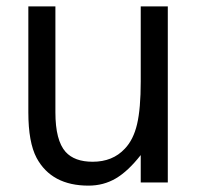

<svg xmlns="http://www.w3.org/2000/svg" viewBox="-20 -573 618 603"><path d="M95 -77Q69 -126 69 -220V-553H154V-220Q154 -132 186 -96Q214 -65 271 -65Q334 -65 372 -106Q399 -134 410.5 -183Q422 -232 422 -317V-553H507V0H422V-86Q382 -35 343.5 -12.5Q305 10 258 10Q142 10 95 -77Z"/></svg>

Font: Open Sauce One
Style: Regular
Weight: 400
Designer: Alfredo Marco Pradil
Foundry: Creative Sauce Fz LLC
Version: Version 1.477